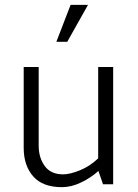

<svg xmlns="http://www.w3.org/2000/svg" viewBox="-20 -762 571 794"><path d="M272 -742H344L258 -589H213ZM448 -485V0H406L387 -55Q356 -27 315.5 -7.5Q275 12 236 12Q156 12 117 -33Q78 -78 78 -150V-485H140V-159Q140 -110 165 -75.5Q190 -41 241 -41Q269 -41 310 -57.5Q351 -74 386 -107V-485Z"/></svg>

Font: Palanquin Light
Style: Regular
Weight: 300
Designer: Pria Ravichandran
Version: Version 1.0.4